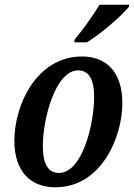

<svg xmlns="http://www.w3.org/2000/svg" viewBox="-20 -786 570 816"><path d="M295 -606H349C409 -642 497 -719 527 -756L530 -766H403C375 -719 331 -658 298 -619ZM215 10C411 10 500 -203 500 -348C500 -488 424 -546 329 -546C135 -546 41 -339 41 -188C41 -55 112 10 215 10ZM230 -51C189 -51 162 -83 162 -165C162 -282 216 -487 312 -487C354 -487 380 -455 380 -373C380 -261 331 -51 230 -51Z"/></svg>

Font: Noto Serif Condensed SemiBold
Style: Italic
Weight: 600
Width: 3
Italic angle: -12°
Designer: Monotype Design Team
Foundry: Monotype Imaging Inc.
Version: Version 2.014